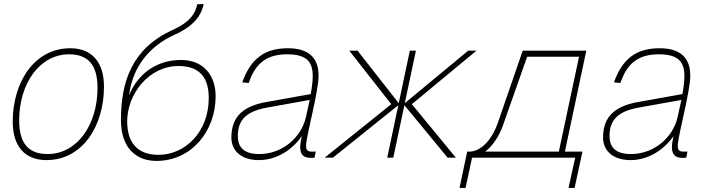

<svg xmlns="http://www.w3.org/2000/svg" viewBox="-20 -781 3511 951"><path d="M210 12C388 12 495 -156 495 -352C495 -472 436 -542 328 -542C150 -542 43 -374 43 -178C43 -58 102 12 210 12ZM216 -18C122 -18 75 -70 75 -184C75 -370 178 -512 322 -512C416 -512 463 -460 463 -346C463 -160 360 -18 216 -18Z M755 16C928 16 1048 -131 1048 -304C1048 -413 983 -484 877 -484C751 -484 660 -411 619 -308C637 -452 721 -553 845 -609C945 -654 977 -707 989 -761L957 -760C948 -717 926 -674 834 -632C634 -541 579 -377 579 -186C579 -54 649 16 755 16ZM766 -14C656 -14 610 -79 610 -180C610 -314 716 -454 864 -454C974 -454 1014 -391 1014 -295C1014 -125 894 -14 766 -14Z M1467 -52C1467 -13 1486 1 1520 1C1525 1 1531 1 1538 0L1544 -30H1524C1506 -30 1496 -35 1496 -59C1496 -106 1558 -326 1558 -406C1558 -492 1512 -542 1406 -542C1291 -542 1222 -491 1180 -373L1212 -370C1246 -472 1306 -512 1402 -512C1498 -512 1529 -476 1529 -404C1529 -380 1525 -348 1519 -315L1301 -276C1193 -257 1126 -210 1126 -100C1126 -32 1178 12 1262 12C1354 12 1431 -43 1475 -107C1471 -90 1467 -68 1467 -52ZM1158 -108C1158 -190 1204 -230 1302 -248L1514 -286C1507 -254 1500 -223 1495 -200C1472 -100 1379 -18 1264 -18C1192 -18 1158 -48 1158 -108Z M1588 0H1629L1953 -260L1898 0H1928L1983 -260L2197 0H2238L2020 -265L2340 -530H2299L1985 -270L2040 -530H2010L1955 -270L1751 -530H1710L1918 -265Z M2256 150H2286L2318 0H2829L2796 150H2826L2865 -30H2778L2884 -530H2569L2445 -170C2414 -84 2360 -30 2304 -30H2294ZM2472 -162 2591 -500H2848L2748 -30H2383C2420 -58 2451 -103 2472 -162Z M3308 -52C3308 -13 3327 1 3361 1C3366 1 3372 1 3379 0L3385 -30H3365C3347 -30 3337 -35 3337 -59C3337 -106 3399 -326 3399 -406C3399 -492 3353 -542 3247 -542C3132 -542 3063 -491 3021 -373L3053 -370C3087 -472 3147 -512 3243 -512C3339 -512 3370 -476 3370 -404C3370 -380 3366 -348 3360 -315L3142 -276C3034 -257 2967 -210 2967 -100C2967 -32 3019 12 3103 12C3195 12 3272 -43 3316 -107C3312 -90 3308 -68 3308 -52ZM2999 -108C2999 -190 3045 -230 3143 -248L3355 -286C3348 -254 3341 -223 3336 -200C3313 -100 3220 -18 3105 -18C3033 -18 2999 -48 2999 -108Z"/></svg>

Font: Geist Thin
Style: Italic
Weight: 100
Italic angle: -12°
Designer: Basement.studio, Andrés Briganti, Mateo Zaragoza
Foundry: Basement.studio, Vercel, Andrés Briganti, Guido Ferreyra, Mateo Zaragoza
Version: Version 1.500